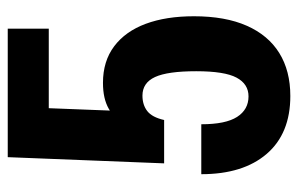

<svg xmlns="http://www.w3.org/2000/svg" viewBox="-157 -603 770 496"><g transform="rotate(-90 228.0 -355.0)"><path d="M228 10Q131 10 78.5 -51Q26 -112 26 -220H155Q155 -157 174 -127.5Q193 -98 227 -98Q259 -98 275.5 -129Q292 -160 292 -233Q292 -307 277 -339.5Q262 -372 229 -372Q205 -372 189 -359.5Q173 -347 166 -316H54L70 -720H402V-614H129L199 -678L189 -421L157 -420Q169 -444 195 -459Q221 -474 262 -474Q318 -474 356.5 -445Q395 -416 414.5 -363.5Q434 -311 434 -239Q434 -158 409.5 -102.5Q385 -47 339 -18.5Q293 10 228 10Z"/></g></svg>

Font: Instrument Sans Condensed
Style: Bold
Weight: 700
Width: 3
Designer: Rodrigo Fuenzalida
Foundry: fragTYPE
Version: Version 1.000;gftools[0.9.28]